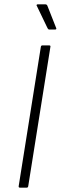

<svg xmlns="http://www.w3.org/2000/svg" viewBox="-20 -864 279 884"><path d="M72 0Q65 0 66 -7L168 -648Q169 -655 175 -655H206Q214 -655 212 -648L110 -7Q109 0 103 0ZM207 -728Q202 -728 199 -734L149 -838Q147 -840 149 -842Q151 -844 153 -844H189Q195 -844 198 -838L239 -734Q241 -728 233 -728Z"/></svg>

Font: Sofia Sans ExtraLight
Style: Italic
Weight: 250
Italic angle: -9°
Version: Version 4.100-B